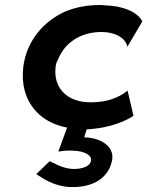

<svg xmlns="http://www.w3.org/2000/svg" viewBox="-20 -515 601 784"><path d="M500 -324 561 -427C549 -456 499 -490 411 -493C395 -495 379 -495 364 -494C325 -492 287 -484 251 -470C160 -431 88 -349 75 -241C71 -206 73 -174 81 -144C102 -69 160 -12 254 6L218 104C225 103 244 99 275 100C327 101 359 121 351 144C346 164 317 175 281 175C236 175 196 148 183 143L128 196C143 204 197 249 275 249C377 249 427 199 438 138C448 79 384 46 324 46L334 13C433 9 502 -26 525 -42L501 -145C497 -142 491 -138 486 -134C465 -120 430 -103 383 -99C263 -85 196 -149 207 -242C208 -253 212 -264 218 -274C239 -328 290 -372 361 -382C440 -393 493 -363 500 -324Z"/></svg>

Font: Bluebird
Style: ExtObl
Weight: 400
Designer: Jasper
Foundry: Cannot Into Space Fonts
Version: Version 0.98